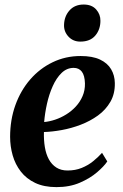

<svg xmlns="http://www.w3.org/2000/svg" viewBox="-20 -794 530 826"><path d="M441.5 -99.5Q427.5 -78.5 397.5 -52.8Q367.5 -27 323.5 -8Q279.5 11 223 11Q169.5 11 131.5 -7Q93.5 -25 69.5 -56Q45.5 -87 34.5 -125.8Q23.5 -164.5 23.5 -205.5Q23.5 -278.5 46.2 -341.8Q69 -405 110 -452.2Q151 -499.5 206.5 -526.2Q262 -553 326.5 -553Q378 -553 410.2 -537.8Q442.5 -522.5 458 -496.2Q473.5 -470 474 -437Q475 -391 455 -356.2Q435 -321.5 401.5 -297.2Q368 -273 327.5 -257.5Q287 -242 245.5 -234.5Q204 -227 169 -226Q168 -191 173 -161Q178 -131 190.2 -108.5Q202.5 -86 222.5 -73.2Q242.5 -60.5 270.5 -60.5Q304 -60.5 331.2 -71.5Q358.5 -82.5 380.2 -100Q402 -117.5 419 -136.5ZM297 -502Q267.5 -502 245 -480.2Q222.5 -458.5 206.8 -423.2Q191 -388 182 -347.2Q173 -306.5 170 -269Q192.5 -271 217.2 -279.2Q242 -287.5 265 -301.8Q288 -316 306.2 -335.8Q324.5 -355.5 335.2 -380.5Q346 -405.5 345.5 -435Q344.5 -469.5 332 -485.8Q319.5 -502 297 -502ZM325.5 -615Q294.5 -615 274.5 -636.5Q254.5 -658 255.5 -687Q256.5 -724 279 -749.2Q301.5 -774.5 340 -774.5Q375 -774.5 393.8 -753.2Q412.5 -732 412 -704.5Q412 -667 390 -641Q368 -615 325.5 -615Z"/></svg>

Font: Merriweather 60pt
Style: Bold Italic
Weight: 700
Italic angle: -7.8°
Version: Version 2.101